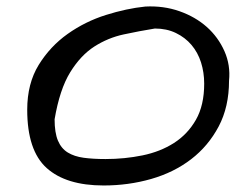

<svg xmlns="http://www.w3.org/2000/svg" viewBox="-20 -568 743 589"><path d="M63.5 -231.4Q63.5 -311.5 98.6 -368.7Q133.8 -425.8 187.5 -463.9Q241.2 -502 304.7 -522Q368.2 -542 425.8 -547.9Q481.4 -550.8 530.3 -533.7Q579.1 -516.6 614.3 -485.4Q649.4 -454.1 668.5 -411.1Q687.5 -368.2 682.6 -320.3Q682.6 -240.2 650.9 -180.2Q619.1 -120.1 566.4 -79.6Q513.7 -39.1 443.8 -19Q374 1 297.9 1Q182.6 1 123 -52.7Q63.5 -106.4 63.5 -231.4ZM147.5 -202.1Q147.5 -161.1 157.7 -136.7Q168 -112.3 188 -100.1Q208 -87.9 236.8 -84Q265.6 -80.1 303.7 -80.1Q362.3 -80.1 417 -91.3Q471.7 -102.5 513.7 -129.4Q555.7 -156.2 581.1 -200.7Q606.4 -245.1 606.4 -311.5Q606.4 -345.7 596.7 -376.5Q586.9 -407.2 567.4 -430.2Q547.9 -453.1 519.5 -466.8Q491.2 -480.5 455.1 -480.5Q407.2 -472.7 359.4 -462.4Q311.5 -452.1 269.5 -425.3Q227.5 -398.4 195.3 -346.2Q163.1 -293.9 147.5 -202.1Z"/></svg>

Font: Architects Daughter-petzku
Style: Regular
Weight: 400
Designer: Kimberly Geswein
Foundry: Kimberly Geswein
Version: Version 1.000 2010 initial release